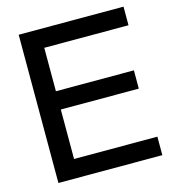

<svg xmlns="http://www.w3.org/2000/svg" viewBox="-107 -810 818 901"><g transform="rotate(-15 301.5 -360.0)"><path d="M65.9 0V-720.2H575.2V-629.9H166V-418.9H544.9V-330.1H166V-89.8H570.8V0Z"/></g></svg>

Font: Aspekta 450
Style: Regular
Weight: 450
Designer: Ivo Dolenc
Version: Version 2.000